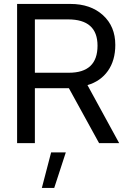

<svg xmlns="http://www.w3.org/2000/svg" viewBox="-20 -723 645 970"><path d="M156.2 -355.5H328.1Q472.7 -355.5 472.7 -492.2Q472.7 -625 324.2 -625H156.2ZM156.2 0H66.4V-703.1H335.9Q437.5 -703.1 500 -646.5Q562.5 -589.8 562.5 -496.1Q562.5 -418 525.4 -365.2Q488.3 -312.5 421.9 -293L582 0H480.5L328.1 -277.3H156.2ZM191.4 226.6 238.3 46.9H312.5L253.9 226.6Z"/></svg>

Font: 和音 by 宁静之雨，公众号njzyshare
Style: Regular
Weight: 400
Designer: Steve Matteson
Foundry: Ascender Corporation
Version: Version 6.00;June 8, 2018;FontCreator 11.0.0.2388 32-bit